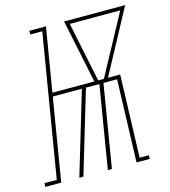

<svg xmlns="http://www.w3.org/2000/svg" viewBox="-171 -823 808 911"><g transform="rotate(-15 233.5 -367.5)"><path d="M-61 0V-18H0L116 -717H57V-735H139L87 -423H293L228 -735H528L360 -423H420L407 -18H452V0H387L400 -405H333L266 0H246L313 -405H247L126 0H106L227 -405H84L17 0ZM312 -423H340L499 -717H251Z"/></g></svg>

Font: Iosevka Slab Thin
Style: Italic
Weight: 100
Italic angle: -9°
Monospace: yes
Designer: Belleve Invis
Foundry: Belleve Invis
Version: Version 11.1.1; ttfautohint (v1.8.3)